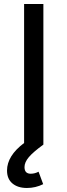

<svg xmlns="http://www.w3.org/2000/svg" viewBox="-20 -720 336 956"><path d="M102 112Q102 145 133 145Q153 145 172 135L195 197Q157 216 114 216Q69 216 42 193.5Q15 171 15 129Q15 56 100 -8V-700H196V0Q145 37 123.5 62.5Q102 88 102 112Z"/></svg>

Font: Montserrat arm2
Style: Regular
Weight: 400
Designer: Julieta Ulanovsky
Foundry: Julieta Ulanovsky
Version: Version 6.000